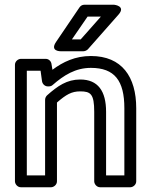

<svg xmlns="http://www.w3.org/2000/svg" viewBox="-20 -764 640 809"><path d="M93 -25V-466H151L157 -422C159 -409 170 -400 181 -400H186C192 -400 198 -402 202 -406C249 -447 298 -478 363 -478C463 -478 504 -424 504 -308V-25H427V-293C427 -380 393 -429 318 -429C262 -429 223 -402 178 -362C173 -357 170 -350 170 -343V-25ZM43 0C43 11 53 25 68 25H195C206 25 220 15 220 0V-332C259 -366 282 -379 318 -379C362 -379 377 -368 377 -293V0C377 11 387 25 402 25H529C540 25 554 15 554 0V-308C554 -440 494 -528 363 -528C297 -528 245 -503 201 -470L197 -494C196 -505 186 -516 173 -516H68C57 -516 43 -506 43 -491ZM405 -694 320 -598H283L349 -694ZM479 -702C512 -739 461 -744 461 -744H335C327 -744 320 -740 315 -733L216 -587C189 -547 236 -548 236 -548H331C337 -548 345 -551 350 -556Z"/></svg>

Font: Falling Sky
Style: ExtOu
Weight: 400
Designer: Paul D. Hunt
Foundry: Adobe Systems Incorporated
Version: Version 1.02